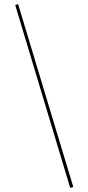

<svg xmlns="http://www.w3.org/2000/svg" viewBox="-20 -738 424 922"><path d="M53 -714 67 -718 332 160 317 164Z"/></svg>

Font: Ysabeau Infant Thin
Style: Regular
Weight: 200
Designer: Christian Thalmann (Catharsis Fonts)
Version: Version 0.003